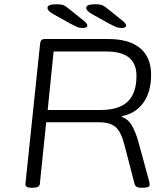

<svg xmlns="http://www.w3.org/2000/svg" viewBox="-20 -884 772 906"><path d="M127 2Q98 2 100 -16L169 -676Q170 -688 175 -694Q180 -700 192 -700H489Q589 -700 641 -657Q693 -614 693 -532Q693 -449 656 -398.5Q619 -348 555 -336V-332Q585 -322 602.5 -291.5Q620 -261 633 -215L684 -28Q686 -17 686 -11Q686 2 654 2H645Q620 2 615 -16L567 -201Q551 -263 525 -285Q499 -307 448 -307H198L168 -16Q166 2 135 2ZM205 -365H454Q541 -365 582.5 -404.5Q624 -444 624 -526Q624 -641 483 -641H233ZM370 -752Q355 -752 343.5 -757Q332 -762 311 -773L234 -816Q204 -832 204 -847Q204 -864 246 -864Q269 -864 280.5 -859Q292 -854 307 -841L378 -784Q392 -772 392 -764Q392 -752 370 -752ZM553 -752Q538 -752 526.5 -757Q515 -762 494 -773L417 -816Q387 -832 387 -847Q387 -864 429 -864Q452 -864 463.5 -859Q475 -854 490 -841L561 -784Q575 -772 575 -764Q575 -752 553 -752Z"/></svg>

Font: Asap Expanded Expanded Light
Style: Italic
Weight: 300
Width: 7
Italic angle: -6°
Designer: Pablo Cosgaya
Foundry: Omnibus-Type
Version: Version 3.001; ttfautohint (v1.8.4.7-5d5b)